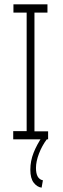

<svg xmlns="http://www.w3.org/2000/svg" viewBox="-20 -643 290 886"><path d="M41 0V-38H103V-585H42V-623H199V-585H139V-37H202V0ZM178 189 172 223Q151 220 135.5 200Q120 180 120 140Q120 100 135 62Q150 24 176 -14L196 0Q174 29 160 65.5Q146 102 146 132Q146 183 178 189Z"/></svg>

Font: Inconsolata UltraCondensed Light
Style: Regular
Weight: 300
Width: 1
Monospace: yes
Designer: Raph Levien, Cyreal, Brenton Simpson
Foundry: Raph Levien, Cyreal, Google
Version: Version 3.001; ttfautohint (v1.8.2.53-6de2)